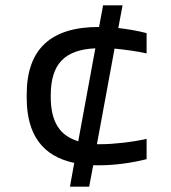

<svg xmlns="http://www.w3.org/2000/svg" viewBox="-20 -695 640 719"><path d="M80 -341V-329C80 -191 139 -110 258 -85L242 4H314L329 -76H350C407 -76 470 -84 529 -99V-175C477 -163 405 -155 358 -155H343L409 -513C449 -509 494 -503 529 -495V-571C494 -580 459 -586 423 -590L439 -675H366L351 -594H350C170 -594 80 -511 80 -341ZM170 -332V-338C170 -455 222 -509 337 -514L273 -166C203 -187 170 -240 170 -332Z"/></svg>

Font: LT Wave Mono
Style: Regular
Weight: 400
Designer: Daniel Lyons
Version: Version 2.5 (Glyphs App)